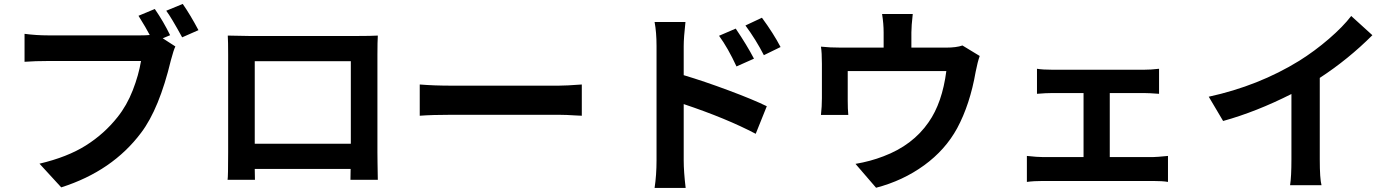

<svg xmlns="http://www.w3.org/2000/svg" viewBox="-20 -888 7040 966"><path d="M835.9 -710.9 798.8 -695.3 862.3 -654.3Q853.5 -636.7 839.8 -585Q781.2 -340.8 690.4 -220.7Q545.9 -27.3 288.1 54.7L178.7 -64.5Q319.3 -97.7 412.1 -156.2Q504.9 -214.8 571.3 -298.8Q618.2 -357.4 647.9 -433.6Q677.7 -509.8 689.5 -581.1H222.7Q156.2 -581.1 103.5 -577.1V-717.8Q162.1 -710 222.7 -710H685.5Q715.8 -710 733.4 -711.9Q715.8 -746.1 676.8 -808.6L758.8 -842.8Q802.7 -779.3 835.9 -710.9ZM816.4 -834 899.4 -868.2Q937.5 -813.5 978.5 -736.3L896.5 -700.2Q840.8 -801.8 816.4 -834Z M1745.1 -580.1H1261.7V-165H1745.1ZM1878.9 -612.3V-122.1Q1878.9 -104.5 1879.4 -71.3Q1879.9 -38.1 1880.4 -11.2Q1880.9 15.6 1880.9 16.6H1743.2L1744.1 -38.1H1261.7L1262.7 16.6H1125Q1127.9 2 1127.9 -123V-612.3Q1127.9 -680.7 1126 -709Q1208 -707 1232.4 -707H1782.2Q1844.7 -707 1880.9 -709Q1878.9 -678.7 1878.9 -612.3Z M2091.8 -305.7V-462.9Q2164.1 -457 2252.9 -457H2790Q2828.1 -457 2907.2 -462.9V-305.7Q2900.4 -305.7 2877.4 -307.1Q2854.5 -308.6 2831.5 -309.6Q2808.6 -310.5 2790 -310.5H2252.9Q2153.3 -310.5 2091.8 -305.7Z M3907.2 -651.4 3823.2 -610.4Q3783.2 -688.5 3730.5 -759.8L3813.5 -798.8Q3872.1 -718.8 3907.2 -651.4ZM3773.4 -592.8 3685.5 -553.7Q3642.6 -646.5 3597.7 -708L3681.6 -744.1Q3738.3 -660.2 3773.4 -592.8ZM3419.9 -656.2V-509.8Q3521.5 -479.5 3646 -433.1Q3770.5 -386.7 3837.9 -353.5L3782.2 -214.8Q3635.7 -292 3419.9 -364.3V-81.1Q3419.9 -24.4 3429.7 57.6H3273.4Q3283.2 -7.8 3283.2 -81.1V-656.2Q3283.2 -725.6 3273.4 -777.3H3428.7Q3419.9 -698.2 3419.9 -656.2Z M4822.3 -659.2 4909.2 -606.4Q4898.4 -576.2 4888.7 -526.4Q4860.4 -363.3 4795.9 -243.2Q4736.3 -133.8 4629.4 -56.2Q4522.5 21.5 4387.7 56.6L4284.2 -63.5Q4359.4 -76.2 4424.8 -101.6Q4572.3 -157.2 4652.3 -273.4Q4720.7 -371.1 4741.2 -530.3H4245.1V-383.8Q4245.1 -338.9 4248 -309.6H4110.4Q4115.2 -351.6 4115.2 -393.6V-567.4Q4115.2 -623 4110.4 -653.3Q4154.3 -648.4 4211.9 -648.4H4425.8V-724.6Q4425.8 -768.6 4418 -817.4H4572.3Q4565.4 -756.8 4565.4 -724.6V-648.4H4739.3Q4792 -648.4 4822.3 -659.2Z M5563.5 -97.7H5780.3Q5797.9 -97.7 5856.4 -103.5V27.3Q5830.1 22.5 5780.3 22.5H5227.5Q5180.7 22.5 5146.5 27.3V-103.5Q5199.2 -97.7 5227.5 -97.7H5431.6V-419.9H5276.4Q5242.2 -419.9 5197.3 -416V-542Q5225.6 -537.1 5276.4 -537.1H5734.4Q5770.5 -537.1 5811.5 -542V-416Q5760.7 -419.9 5734.4 -419.9H5563.5Z M6620.1 -496.1V-86.9Q6620.1 11.7 6628.9 43.9H6470.7Q6477.5 1 6477.5 -86.9V-415Q6299.8 -325.2 6133.8 -279.3L6061.5 -401.4Q6312.5 -456.1 6516.6 -582Q6594.7 -630.9 6666 -692.4Q6737.3 -753.9 6778.3 -807.6L6884.8 -710.9Q6763.7 -589.8 6620.1 -496.1Z"/></svg>

Font: Gen Shin Gothic Bold
Style: Bold
Weight: 700
Designer: [Source Han Sans]
Ryoko NISHIZUKA  (kana & ideographs); Paul D. Hunt (Latin, Greek & Cyrillic); Wenlong ZHANG  (bopomofo
Version: Version 1.002.20150607